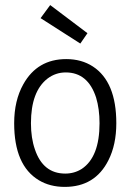

<svg xmlns="http://www.w3.org/2000/svg" viewBox="-20 -731 517 760"><path d="M238.3 -43.9Q150.4 -43.9 118.2 -139.6Q102.5 -184.6 102.5 -243.2Q102.5 -369.1 168 -419.9Q200.2 -444.3 240.2 -444.3Q328.1 -444.3 360.4 -344.7Q374 -299.8 374 -243.2Q374 -109.4 303.7 -62.5Q274.4 -43.9 238.3 -43.9ZM242.2 -497.1Q127.9 -497.1 72.3 -397.5Q36.1 -333 36.1 -243.2Q36.1 -76.2 133.8 -17.6Q177.7 8.8 236.3 8.8Q356.4 8.8 409.2 -96.7Q440.4 -158.2 440.4 -243.2Q440.4 -407.2 347.7 -467.8Q302.7 -497.1 242.2 -497.1ZM140.6 -659.2 178.7 -710.9 326.2 -599.6 297.9 -558.6Z"/></svg>

Font: Yaldevi Colombo
Style: Regular
Weight: 400
Designer: Sol Matas, Denzil Rajitha, Kosala Senevirathne and Pathum Egodawatta
Foundry: Mooniak
Version: Version 1.020 ; ttfautohint (v1.6)